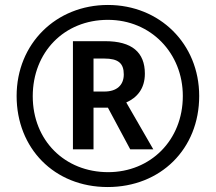

<svg xmlns="http://www.w3.org/2000/svg" viewBox="-20 -744 870 774"><path d="M414 10C627 10 783 -143 783 -357C783 -568 623 -724 415 -724C206 -724 47 -568 47 -357C47 -147 198 10 414 10ZM416 -50C241 -50 112 -178 112 -356C112 -533 238 -664 415 -664C588 -664 717 -530 717 -357C717 -178 586 -50 416 -50ZM274 -142H357V-310H415L505 -142H598L489 -331C532 -350 564 -386 564 -447C564 -533 512 -578 404 -578H274ZM401 -375H357V-508H400C457 -508 479 -489 479 -444C479 -401 451 -375 401 -375Z"/></svg>

Font: Noto Sans Thai SemCond SemBd
Style: Regular
Weight: 600
Width: 4
Designer: Monotype Design Team
Foundry: Monotype Imaging Inc.
Version: Version 2.002